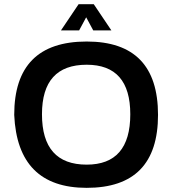

<svg xmlns="http://www.w3.org/2000/svg" viewBox="-20 -904 833 929"><path d="M399.4 -107.4Q610.4 -107.4 610.4 -351.1Q610.4 -590.8 399.4 -590.8Q183.1 -590.8 183.1 -351.1Q183.1 -107.4 399.4 -107.4ZM48.8 -348.1Q48.8 -703.1 399.4 -703.1Q744.6 -703.1 744.6 -348.1Q744.6 4.9 399.4 4.9Q64.5 4.9 48.8 -348.1ZM360.4 -883.8H433.6L519 -756.8H431.2L397 -820.3L362.8 -756.8H274.9Z"/></svg>

Font: SansationBold
Style: Bold
Weight: 700
Designer: Bernd Montag
Version: Version 1.301